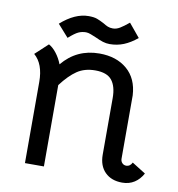

<svg xmlns="http://www.w3.org/2000/svg" viewBox="-77 -737 760 818"><g transform="rotate(10 302.5 -327.5)"><path d="M594 -44Q580 -18 557.5 -3.5Q535 11 505 11Q458 11 430.5 -16.5Q403 -44 403 -92V-337Q403 -387 382 -413.5Q361 -440 310 -440Q264 -440 231.5 -418Q199 -396 165 -351V1H83V-350Q83 -428 41 -464L96 -515Q113 -506 129 -485.5Q145 -465 155 -439Q217 -514 315 -514Q389 -514 435 -474.5Q481 -435 485 -363V-89Q485 -78 492 -70.5Q499 -63 510 -63Q526 -63 535 -81ZM242 -663Q265 -663 278.5 -658Q292 -653 309 -644Q320 -637 329.5 -633Q339 -629 352 -629Q367 -629 382 -638Q397 -647 420 -666L468 -608Q439 -584 410.5 -572.5Q382 -561 350 -561Q335 -561 320.5 -565.5Q306 -570 287 -579Q275 -584 263.5 -588.5Q252 -593 243 -593Q225 -593 210 -586Q195 -579 169 -556L122 -609Q183 -663 242 -663Z"/></g></svg>

Font: Bellota
Style: Bold
Weight: 700
Designer: Kemie Guaida
Foundry: Kemie Guaida
Version: Version 4.001